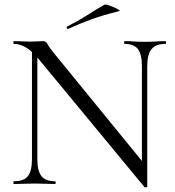

<svg xmlns="http://www.w3.org/2000/svg" viewBox="-20 -805 767 840"><path d="M119.8 -108.6V-602L143.4 -600V-108.6Q143.4 -57.2 161.4 -34.6Q179.4 -12 220.8 -12Q223.6 -12 223.6 -6Q223.6 0 220.8 0Q201.2 0 180.1 -1Q159 -2 133.4 -2Q108.2 -2 84.9 -1Q61.6 0 40.8 0Q38.6 0 38.6 -6Q38.6 -12 40.8 -12Q84.8 -12 102.3 -34.6Q119.8 -57.2 119.8 -108.6ZM624.2 11.8Q624.2 14 619.3 14.5Q614.4 15 612.4 14L152.2 -543Q117.8 -584 91.6 -598.5Q65.4 -613 41.2 -613Q38.4 -613 38.4 -619Q38.4 -625 41.2 -625Q58.8 -625 77.4 -624Q96 -623 110.8 -623Q129.2 -623 145 -624Q160.8 -625 168.8 -625Q181.8 -625 187.1 -613.5Q192.4 -602 215.6 -573L616.2 -82ZM624.2 -515.4V11.8L600.8 -19V-515.4Q600.8 -566.8 583.6 -589.9Q566.4 -613 525 -613Q523 -613 523 -619Q523 -625 525 -625Q545.4 -625 566.5 -623.5Q587.6 -622 613.2 -622Q637 -622 660.6 -623.5Q684.2 -625 703.8 -625Q706.6 -625 706.6 -619Q706.6 -613 703.8 -613Q661.4 -613 642.8 -589.9Q624.2 -566.8 624.2 -515.4ZM278.6 -679Q274.6 -677 272.6 -682.5Q270.6 -688 273.6 -689Q320.8 -712.6 359.2 -737.2Q397.6 -761.8 436.4 -784.2Q439.6 -786.6 452.3 -782.9Q465 -779.2 478.5 -773.2Q492 -767.2 499.3 -762.2Q506.6 -757.2 500.6 -756Q433.6 -740 381.6 -721Q329.6 -702 278.6 -679Z"/></svg>

Font: Cormorant Garamond Light
Style: Regular
Weight: 300
Designer: Christian Thalmann (Catharsis Fonts)
Foundry: Catharsis Fonts
Version: Version 4.001